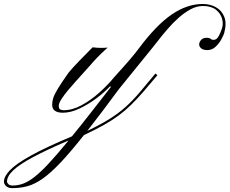

<svg xmlns="http://www.w3.org/2000/svg" viewBox="-291 -572 1167 976"><path d="M-228.5 384.3Q-249.5 384.3 -260.3 373.5Q-271 362.8 -271 351.6Q-271 325.2 -240.5 293.2Q-210 261.2 -134.5 219.2Q-59.1 177.2 74.7 121.1Q115.2 71.8 164.1 9.3Q212.9 -53.2 273.4 -130.9L268.1 -132.8Q240.7 -103.5 199.5 -72.5Q158.2 -41.5 113.3 -20.3Q68.4 1 28.8 1Q-25.9 1 -25.9 -39.6Q-25.9 -57.1 -19.8 -75.4Q-13.7 -93.8 4.2 -123Q22 -152.3 57.6 -202.6Q80.1 -230 111.6 -262.2Q143.1 -294.4 179.7 -331.5Q195.3 -330.1 202.9 -329.3Q210.4 -328.6 221.7 -328.6Q243.2 -328.6 256.3 -330.1Q222.7 -299.8 202.4 -278.6Q182.1 -257.3 165.8 -238Q149.4 -218.8 126.5 -194.3Q115.2 -181.6 95.7 -160.2Q76.2 -138.7 55.9 -114.5Q35.6 -90.3 21.7 -68.8Q7.8 -47.4 7.8 -34.2Q7.8 -18.1 16.6 -14.9Q25.4 -11.7 32.7 -11.7Q76.7 -11.7 123.3 -36.9Q169.9 -62 212.9 -100.3Q255.9 -138.7 288.6 -178.7Q338.4 -233.4 368.9 -269Q399.4 -304.7 418 -330.1Q503.9 -444.8 581.8 -498.3Q659.7 -551.8 740.2 -551.8Q776.9 -551.8 806.4 -535.4Q835.9 -519 849.1 -486.3Q862.3 -453.6 848.6 -403.8Q846.2 -394.5 835.2 -373.8Q824.2 -353 805.9 -335.2Q787.6 -317.4 763.2 -317.4Q740.2 -317.4 730 -327.6Q719.7 -337.9 721.7 -350.1Q723.6 -361.3 732.9 -370.6Q742.2 -379.9 760.3 -379.9Q775.4 -379.9 784.7 -371.1Q799.8 -366.2 811 -375.5Q822.3 -384.8 836.9 -426.3Q845.2 -449.7 837.9 -476.6Q830.6 -503.4 806.6 -522.5Q782.7 -541.5 740.2 -541.5Q709 -541.5 677.7 -524.7Q646.5 -507.8 616.9 -481.4Q587.4 -455.1 561.8 -425.5Q536.1 -396 516.1 -369.9Q496.1 -343.8 483.4 -328.6L313.5 -119.1Q267.1 -56.2 227.3 -3.4Q187.5 49.3 152.8 93.3Q220.2 61 265.9 32.5Q311.5 3.9 346.7 -27.6Q381.8 -59.1 417 -100.1Q452.1 -141.1 499 -198.2L509.3 -189.9Q468.8 -141.1 436.8 -104.5Q404.8 -67.9 375.5 -39.1Q346.2 -10.3 313 14.4Q279.8 39.1 237.3 63Q194.8 86.9 135.7 114.7Q66.9 201.7 16.4 254.9Q-34.2 308.1 -74.2 336.2Q-114.3 364.3 -150.9 374.3Q-187.5 384.3 -228.5 384.3ZM-226.6 371.1Q-199.2 371.1 -172.9 361.3Q-146.5 351.6 -115 326.9Q-83.5 302.2 -41.7 257.3Q0 212.4 57.6 142.1Q-53.7 189.5 -122.8 226.6Q-191.9 263.7 -223.6 293.7Q-255.4 323.7 -255.4 351.6Q-255.4 356.9 -248.5 364Q-241.7 371.1 -226.6 371.1Z"/></svg>

Font: Pinyon Script
Style: Regular
Weight: 400
Designer: Nicole Fally, Eben Sorkin
Foundry: Sorkin Type Co.
Version: Version 1.008; ttfautohint (v1.8.4.7-5d5b)